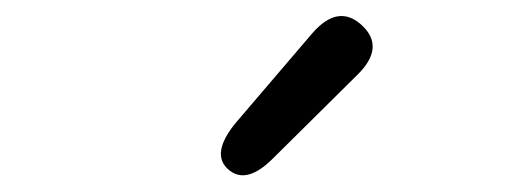

<svg xmlns="http://www.w3.org/2000/svg" viewBox="-20 -866 642 235"><path d="M314 -672Q281 -639 259 -659Q238 -678 268 -715L362 -825Q394 -862 423 -835Q452 -808 417 -774Z"/></svg>

Font: Resource Han Rounded JP Normal
Style: Regular
Weight: 350
Designer: Cyano Hao (round all glyphs); Ryoko NISHIZUKA 西塚涼子 (kana, bopomofo & ideographs); Paul D. Hunt (Latin, Greek & Cyrillic)
Foundry: Cyano Hao
Version: 0.990